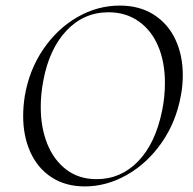

<svg xmlns="http://www.w3.org/2000/svg" viewBox="-20 -656 691 688"><path d="M63 -240Q63 -276 69 -313Q85 -406 135 -479.5Q185 -553 257 -594.5Q329 -636 409 -636Q480 -636 531 -603.5Q582 -571 608.5 -514.5Q635 -458 635 -387Q635 -348 628 -313Q611 -219 559.5 -145Q508 -71 435 -29.5Q362 12 284 12Q215 12 165 -20.5Q115 -53 89 -110.5Q63 -168 63 -240ZM561 -260Q571 -309 571 -359Q571 -433 547 -490Q523 -547 477 -579.5Q431 -612 369 -612Q280 -612 218 -546Q156 -480 135 -366Q126 -318 126 -273Q126 -199 149.5 -140.5Q173 -82 218 -48Q263 -14 326 -14Q413 -14 475 -78Q537 -142 561 -260Z"/></svg>

Font: Cormorant Garamond
Style: Italic
Weight: 400
Italic angle: -10°
Designer: Christian Thalmann (Catharsis Fonts)
Foundry: Catharsis Fonts
Version: Version 4.000